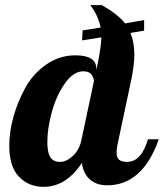

<svg xmlns="http://www.w3.org/2000/svg" viewBox="-20 -720 637 746"><path d="M16 -155Q16 -208 32.5 -267Q49 -326 79 -380Q109 -434 160 -469.5Q211 -505 273 -505Q354 -505 354 -454V-448L362 -485Q372 -536 374 -575L299 -563L301 -602L371 -613Q362 -659 331 -700H376Q439 -664 466 -629L540 -642V-601L487 -592Q502 -554 502 -508Q502 -470 491 -415L437 -160Q433 -143 433 -128Q433 -108 442.5 -99.5Q452 -91 474 -91Q529 -91 555 -179H597Q534 0 396 0Q355 0 329.5 -22.5Q304 -45 298 -87Q237 6 149 6Q92 6 54 -33Q16 -72 16 -155ZM164 -169Q164 -142 169 -124.5Q174 -107 183 -100.5Q192 -94 198 -92.5Q204 -91 214 -91Q238 -91 263.5 -114.5Q289 -138 297 -179L345 -405Q345 -417 335.5 -430Q326 -443 304 -443Q264 -443 230.5 -393.5Q197 -344 180.5 -281.5Q164 -219 164 -169Z"/></svg>

Font: Lobster Two
Style: Bold Italic
Weight: 700
Designer: Pablo Impallari
Foundry: Pablo Impallari. www.impallari.com
Version: Version 1.006